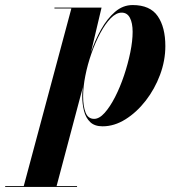

<svg xmlns="http://www.w3.org/2000/svg" viewBox="-140 -490 718 760"><path d="M185.5 -110.5Q185.5 -125.5 188 -145L84 246.5H165V250H-119.5V246.5H-46L142.5 -456.5H75.5V-460H262L220 -282.5Q236 -330.5 260 -373.2Q284 -416 315.2 -443Q346.5 -470 385 -470Q454 -470 484.2 -426.2Q514.5 -382.5 514.5 -307.5Q514.5 -250 493.5 -193.8Q472.5 -137.5 436.8 -91.5Q401 -45.5 356.8 -17.8Q312.5 10 266 10Q234.5 10 217 -6.8Q199.5 -23.5 192.5 -51Q185.5 -78.5 185.5 -110.5ZM189 -109Q189 -69.5 198.8 -44.5Q208.5 -19.5 232.5 -19.5Q253 -19.5 274.2 -43.2Q295.5 -67 315.5 -106Q335.5 -145 351 -191.2Q366.5 -237.5 375.8 -282.8Q385 -328 385 -364Q385 -399 374.2 -419.5Q363.5 -440 341.5 -440Q320 -440 298.2 -417.8Q276.5 -395.5 257 -359Q237.5 -322.5 222 -278.5Q206.5 -234.5 197.8 -190.2Q189 -146 189 -109Z"/></svg>

Font: Bodoni* 48pt
Style: Bold Italic
Weight: 700
Italic angle: -13°
Version: Version 2.3